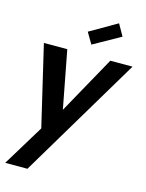

<svg xmlns="http://www.w3.org/2000/svg" viewBox="-151 -893 949 1245"><g transform="rotate(15 323.0 -270.5)"><path d="M51 -554H208L282 -167L497 -554H646L159 262H10L178 -14ZM533 -725 351 -623 307 -698 489 -803Z"/></g></svg>

Font: SVN-Poppins SemiBold
Style: Italic
Weight: 600
Italic angle: -10°
Designer: Ninad Kale (Devanagari), Jonny Pinhorn (Latin)
Foundry: Indian Type Foundry
Version: Version 3.002 2017; ttfautohint (v1.8.3)